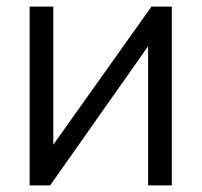

<svg xmlns="http://www.w3.org/2000/svg" viewBox="-20 -560 609 580"><path d="M437.5 -540 141 -123V-540H69.5V0H131.5L427.5 -420.5V0H499V-540Z"/></svg>

Font: Manrope
Style: Regular
Weight: 400
Designer: Mikhail Sharanda
Foundry: Mikhail Sharanda
Version: Version 4.505